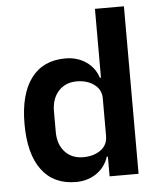

<svg xmlns="http://www.w3.org/2000/svg" viewBox="-53 -786 707 845"><g transform="rotate(-5 300.0 -364.0)"><path d="M398 -87H393Q379 -42 340 -15Q301 12 249 12Q150 12 97.5 -59Q45 -130 45 -262Q45 -393 97.5 -463.5Q150 -534 249 -534Q301 -534 340 -507.5Q379 -481 393 -436H398V-740H526V0H398ZM290 -94Q336 -94 367 -116Q398 -138 398 -179V-345Q398 -383 367 -406Q336 -429 290 -429Q240 -429 209.5 -395.5Q179 -362 179 -306V-216Q179 -160 209.5 -127Q240 -94 290 -94Z"/></g></svg>

Font: IBM Plex Sans SmBld
Style: Regular
Weight: 600
Designer: Mike Abbink, Paul van der Laan, Pieter van Rosmalen
Foundry: Bold Monday
Version: Version 3.005